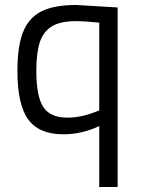

<svg xmlns="http://www.w3.org/2000/svg" viewBox="-20 -530 566 772"><path d="M379 -23Q309 10 235 10Q137 10 93.5 -49.5Q50 -109 50 -246Q50 -343 72.5 -400.5Q95 -458 146 -484Q197 -510 286 -510L453 -500V222H379ZM361 -79 379 -86V-439Q318 -445 285 -445Q223 -445 188.5 -424Q154 -403 140 -360Q126 -317 126 -245Q126 -143 154 -100Q182 -57 250 -57Q305 -57 361 -79Z"/></svg>

Font: Cairo
Style: Regular
Weight: 400
Designer: Mohamed Gaber, the designers of Titillium
Foundry: Kief Type Foundry
Version: Version 2.009; ttfautohint (v1.5.33-1714) -l 8 -r 50 -G 200 